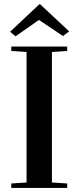

<svg xmlns="http://www.w3.org/2000/svg" viewBox="-20 -926 387 946"><path d="M35.6 0V-22L110.8 -26.9V-669.9L35.6 -674.8V-696.8H311V-674.8L235.8 -669.9V-26.9L311 -22V0ZM29.8 -769.5 174.8 -905.8H176.8L320.8 -771.5L290.5 -748.5L172.9 -827.1H170.9L56.6 -747.1Z"/></svg>

Font: Vidaloka 
Style: Regular
Weight: 400
Designer: Cyreal (www.cyreal.org)
Foundry: Cyreal (www.cyreal.org)
Version: Version 1.011